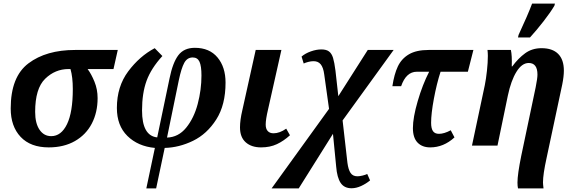

<svg xmlns="http://www.w3.org/2000/svg" viewBox="-20 -816 3221 1076"><path d="M40 -208Q40 -386 139.5 -461Q239 -536 401 -536H640L616 -429H471Q492 -401 509.5 -358Q527 -315 527 -266Q527 -186 494.5 -123.5Q462 -61 400 -25.5Q338 10 253 10Q151 10 95.5 -49Q40 -108 40 -208ZM388 -317Q388 -384 375 -429H364Q289 -429 233 -374.5Q177 -320 177 -189Q177 -125 201.5 -89Q226 -53 267 -53Q323 -53 355.5 -120Q388 -187 388 -317Z M848 13Q753 4 694 -54Q635 -112 635 -211Q635 -331 698.5 -416Q762 -501 847 -546L890 -502Q827 -433 801.5 -363.5Q776 -294 776 -197Q776 -55 861 -46L930 -376Q948 -465 979.5 -506.5Q1011 -548 1072 -548Q1154 -548 1199 -494Q1244 -440 1244 -353Q1244 -228 1192 -146.5Q1140 -65 1062 -27Q984 11 903 13L855 240H800ZM1109 -393Q1109 -446 1098 -470Q1087 -494 1060 -494Q1029 -494 1012.5 -463.5Q996 -433 982 -366L916 -45Q980 -47 1023.5 -100.5Q1067 -154 1088 -233.5Q1109 -313 1109 -393Z M1325 -102Q1325 -143 1338 -198L1413 -536H1557L1482 -202Q1469 -147 1469 -118Q1469 -94 1480.5 -81.5Q1492 -69 1513 -69Q1547 -69 1584 -95L1605 -58Q1570 -26 1531.5 -8Q1493 10 1443 10Q1389 10 1357 -18.5Q1325 -47 1325 -102Z M1824 -206 1797 -399Q1792 -438 1777 -456Q1762 -474 1735 -473Q1723 -473 1707.5 -469Q1692 -465 1682 -460L1670 -499Q1691 -517 1722 -528Q1753 -539 1781 -539Q1809 -539 1824 -527.5Q1839 -516 1846.5 -491.5Q1854 -467 1860 -420L1876 -277L2041 -536H2186L1900 -141L1927 96Q1932 134 1944.5 153Q1957 172 1983 172Q1995 172 2011.5 168Q2028 164 2038 159L2054 195Q2031 214 2003.5 226.5Q1976 239 1950 239Q1909 239 1889 209Q1869 179 1864 118L1846 -66L1654 240H1502Z M2294 -98Q2294 -157 2321 -249.5Q2348 -342 2385 -414H2316Q2256 -414 2228 -333H2179Q2189 -400 2209.5 -443.5Q2230 -487 2271.5 -511.5Q2313 -536 2382 -536H2633L2602 -414H2449Q2427 -346 2411.5 -262.5Q2396 -179 2396 -128Q2396 -96 2406.5 -81Q2417 -66 2440 -66Q2469 -66 2506 -86L2527 -46Q2466 10 2391 10Q2346 10 2320 -17Q2294 -44 2294 -98Z M2880 207Q2880 161 2901 58L2982 -327Q2992 -377 2992 -398Q2992 -463 2943 -463Q2905 -463 2874.5 -414Q2844 -365 2826 -280L2768 0H2625L2697 -339Q2704 -374 2709 -420Q2714 -466 2714 -503Q2714 -518 2712 -536H2843Q2850 -506 2848 -444H2851Q2884 -489 2923 -517.5Q2962 -546 3015 -546Q3076 -546 3108 -514Q3140 -482 3140 -420Q3140 -388 3131 -343L3043 70Q3023 161 3023 206Q3023 216 3026 240H2883Q2880 227 2880 207ZM2886 -620Q2939 -734 2962 -796H3090L3087 -784Q3066 -748 3026 -696.5Q2986 -645 2950 -606H2883Z"/></svg>

Font: Noto Serif Narrow
Style: Bold Italic
Weight: 700
Width: 4
Italic angle: -12°
Designer: Monotype Design Team
Foundry: Monotype Imaging Inc.
Version: Version 1.001